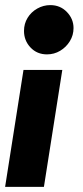

<svg xmlns="http://www.w3.org/2000/svg" viewBox="-20 -542 327 752"><path d="M0 190 72 -268H224L152 190ZM164 -329Q125 -329 99.5 -356Q74 -383 74 -421Q74 -449 88 -472Q102 -495 126 -508.5Q150 -522 177 -522Q216 -522 242 -495Q268 -468 268 -432Q268 -404 253.5 -380.5Q239 -357 215.5 -343Q192 -329 164 -329Z"/></svg>

Font: MuseoModerno Thin
Style: Bold Italic
Weight: 700
Italic angle: -9°
Version: Version 1.003